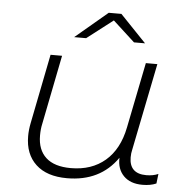

<svg xmlns="http://www.w3.org/2000/svg" viewBox="-52 -776 810 831"><g transform="rotate(5 353.0 -360.5)"><path d="M662 -49 657 -7Q632 4 597 4Q544 4 515 -25.5Q486 -55 488 -104Q413 4 269 4Q181 4 133.5 -40.5Q86 -85 86 -163Q86 -190 92 -220L152 -522H202L142 -220Q137 -198 137 -170Q137 -108 173.5 -74.5Q210 -41 282 -41Q372 -41 431 -91.5Q490 -142 509 -238L566 -522H616L540 -144Q536 -128 536 -110Q536 -75 554.5 -57Q573 -39 610 -39Q640 -39 662 -49ZM507 -607 412 -694 299 -607H247L387 -725H442L555 -607Z"/></g></svg>

Font: Montserrat Alternates Light
Style: Italic
Weight: 300
Italic angle: -11.3°
Designer: Julieta Ulanovsky
Foundry: Julieta Ulanovsky
Version: Version 7.200